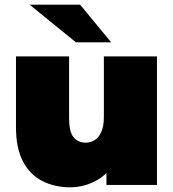

<svg xmlns="http://www.w3.org/2000/svg" viewBox="-20 -787 738 817"><path d="M278 10Q213 10 160.5 -16.5Q108 -43 78 -99.5Q48 -156 48 -245V-547H274V-284Q274 -226 293 -203Q312 -180 345 -180Q365 -180 382.5 -190.5Q400 -201 411 -225.5Q422 -250 422 -290V-547H648V0H433V-51Q415 -33 394 -21Q340 10 278 10ZM303 -607 106 -767H321L453 -607Z"/></svg>

Font: Montserrat Thin Black
Style: Regular
Weight: 900
Version: Version 9.000